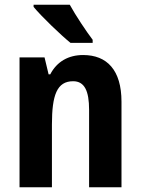

<svg xmlns="http://www.w3.org/2000/svg" viewBox="-20 -786 590 806"><path d="M273 -766H121V-757C152 -719 235 -639 276 -606H369V-619C343 -653 297 -722 273 -766ZM329 -555C268 -555 219 -528 191 -474H184L167 -545H62V0H198V-263C198 -387 219 -445 287 -445C335 -445 354 -404 354 -325V0H490V-359C490 -492 429 -555 329 -555Z"/></svg>

Font: Noto Sans Display SemiCondensed
Style: Bold
Weight: 700
Width: 4
Designer: Monotype Design Team
Foundry: Monotype Imaging Inc.
Version: Version 1.900